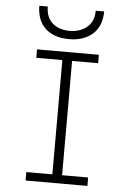

<svg xmlns="http://www.w3.org/2000/svg" viewBox="-61 -976 681 1021"><g transform="rotate(5 279.5 -466.0)"><path d="M280 -769Q235 -769 202.5 -781.5Q170 -794 148.5 -816Q127 -838 117 -867.5Q107 -897 107 -932H152Q152 -901 162 -878.5Q172 -856 189.5 -841.5Q207 -827 230.5 -820Q254 -813 280 -813Q304 -813 327 -820Q350 -827 368 -841Q386 -855 397 -877.5Q408 -900 408 -932H453Q453 -897 442.5 -867Q432 -837 410 -815.5Q388 -794 355.5 -781.5Q323 -769 280 -769ZM254 -655H115V-700H445V-655H306V-45H445V0H115V-45H254Z"/></g></svg>

Font: Transpass ExtraLight
Style: Regular
Weight: 200
Designer: Delve Withrington
Foundry: Delve Fonts
Version: Version 1.001;December 18, 2019;FontCreator 12.0.0.2547 64-b